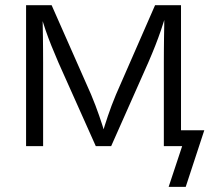

<svg xmlns="http://www.w3.org/2000/svg" viewBox="-20 -561 804 737"><path d="M80.1 0V-541H178.2L329.6 -198.2Q338.9 -176.3 346.4 -156.2Q354 -136.2 360.4 -117.7Q366.7 -99.1 372.6 -81.3Q378.4 -63.5 383.8 -44.9H371.6Q377 -63 382.6 -80.6Q388.2 -98.1 394.5 -116.9Q400.9 -135.7 408.4 -155.8Q416 -175.8 425.3 -198.2L575.2 -541H674.8V0H608.9V-320.8Q608.9 -345.2 609.1 -368.7Q609.4 -392.1 609.6 -415.5Q609.9 -439 610.4 -462.4Q610.8 -485.8 610.8 -510.3H619.1Q608.4 -475.6 598.1 -445.8Q587.9 -416 576.2 -386.2Q564.5 -356.4 549.3 -321.3L406.7 0H347.7L204.1 -321.3Q189 -356.4 177 -386.2Q165 -416 154.8 -445.8Q144.5 -475.6 133.8 -510.3H143.1Q143.6 -488.3 144 -465.3Q144.5 -442.4 144.8 -418.5Q145 -394.5 145.3 -370.1Q145.5 -345.7 145.5 -320.8V0ZM627.4 156.2 679.2 0H637.7V-61H764.2L692.9 156.2Z"/></svg>

Font: Inter 17pt Light
Style: Regular
Weight: 300
Version: Version 4.001;git-66647c0bb